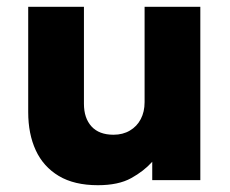

<svg xmlns="http://www.w3.org/2000/svg" viewBox="-20 -530 678 565"><path d="M268 15Q198.5 15 153 -12.2Q107.5 -39.5 85.2 -87.8Q63 -136 63 -200V-510H227V-224.5Q227 -182.5 249.2 -158Q271.5 -133.5 314 -133.5Q341.5 -133.5 362.2 -145.8Q383 -158 394.2 -179.5Q405.5 -201 405.5 -229.5V-510H569.5V0H428V-54Q403.5 -26.5 366 -5.8Q328.5 15 268 15Z"/></svg>

Font: Geologica Roman
Style: Bold
Weight: 700
Designer: Sindre Bremnes, Frode Helland
Foundry: Monokrom Skriftforlag AS
Version: Version 1.010;gftools[0.9.28]